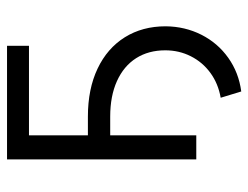

<svg xmlns="http://www.w3.org/2000/svg" viewBox="-99 -471 696 538"><g transform="rotate(-90 249.0 -202.0)"><path d="M389.6 -468.8H138.7V-303.7H191.4Q268.6 -303.7 325.7 -276.6Q382.8 -249.5 413.6 -200.2Q444.3 -150.9 444.3 -85.9Q443.8 -31.7 420.7 14.2Q397.5 60.1 356 89.6Q314.5 119.1 261.7 126L244.1 68.4Q283.7 61.5 313.7 39.6Q343.8 17.6 360.4 -15.4Q377 -48.3 377 -86.9Q377 -133.8 355 -168.5Q333 -203.1 291 -222.2Q249 -241.2 191.4 -241.2H138.7V0H71.3V-530.3H389.6Z"/></g></svg>

Font: Pretendard GOV Light
Style: Regular
Weight: 300
Designer: Base glyphs from Inter by Rasmus Andersson; Hangeul glyphs from Noto Sans CJK(Source Han Sans) by Jang Soo-young and Kan
Foundry: Kil Hyung-jin
Version: Version 1.309